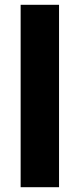

<svg xmlns="http://www.w3.org/2000/svg" viewBox="-20 -780 332 800"><path d="M226 0H66V-760H226Z"/></svg>

Font: Noto Sans Sinhala SemiCondensed ExtraBold
Style: Regular
Weight: 800
Width: 4
Designer: Jelle Bosma - Monotype Design Team
Foundry: Monotype Imaging Inc.
Version: Version 2.006; ttfautohint (v1.8.4.7-5d5b)